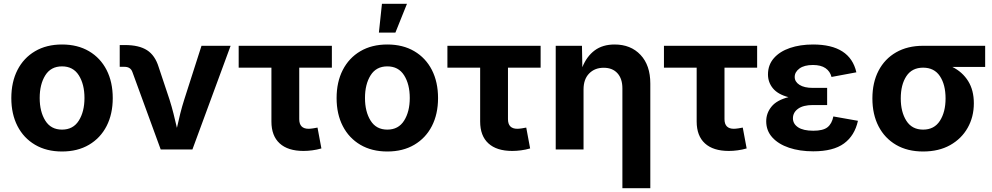

<svg xmlns="http://www.w3.org/2000/svg" viewBox="-20 -787 5225 1011"><path d="M306.6 10.7Q224.6 10.7 164.6 -24.7Q104.5 -60.1 72 -123.3Q39.6 -186.5 39.6 -270.5Q39.6 -355 72 -418.5Q104.5 -481.9 164.6 -517.3Q224.6 -552.7 306.6 -552.7Q388.7 -552.7 448.7 -517.3Q508.8 -481.9 541.3 -418.5Q573.7 -355 573.7 -270.5Q573.7 -186.5 541.3 -123.3Q508.8 -60.1 448.7 -24.7Q388.7 10.7 306.6 10.7ZM306.6 -104.5Q365.2 -104.5 395 -151.9Q424.8 -199.2 424.8 -271Q424.8 -343.3 395 -390.4Q365.2 -437.5 306.6 -437.5Q248 -437.5 218.5 -390.4Q189 -343.3 189 -271Q189 -199.2 218.5 -151.9Q248 -104.5 306.6 -104.5Z M826.2 0 677.2 -407.7Q667.5 -435.1 635.7 -435.1H610.4V-549.8H638.2Q711.9 -549.8 754.2 -522.7Q796.4 -495.6 815.4 -434.1L872.6 -262.7Q884.3 -225.6 893.6 -188.7Q902.8 -151.9 911.6 -113.8Q919.9 -151.9 929.2 -189Q938.5 -226.1 950.2 -262.7L1041 -545.9H1194.3L993.2 0Z M1578.1 7.8Q1496.1 7.8 1452.6 -32Q1409.2 -71.8 1409.2 -147V-430.7H1236.8V-545.9H1727.5V-430.7H1555.7V-159.7Q1555.7 -108.9 1605 -108.9Q1613.8 -108.9 1628.7 -111.1Q1643.6 -113.3 1651.9 -115.2L1672.4 -5.4Q1648.4 1.5 1624.5 4.6Q1600.6 7.8 1578.1 7.8Z M2019.5 10.7Q1937.5 10.7 1877.4 -24.7Q1817.4 -60.1 1784.9 -123.3Q1752.4 -186.5 1752.4 -270.5Q1752.4 -355 1784.9 -418.5Q1817.4 -481.9 1877.4 -517.3Q1937.5 -552.7 2019.5 -552.7Q2101.6 -552.7 2161.6 -517.3Q2221.7 -481.9 2254.2 -418.5Q2286.6 -355 2286.6 -270.5Q2286.6 -186.5 2254.2 -123.3Q2221.7 -60.1 2161.6 -24.7Q2101.6 10.7 2019.5 10.7ZM2019.5 -104.5Q2078.1 -104.5 2107.9 -151.9Q2137.7 -199.2 2137.7 -271Q2137.7 -343.3 2107.9 -390.4Q2078.1 -437.5 2019.5 -437.5Q1960.9 -437.5 1931.4 -390.4Q1901.9 -343.3 1901.9 -271Q1901.9 -199.2 1931.4 -151.9Q1960.9 -104.5 2019.5 -104.5ZM1975.1 -615.2 1991.2 -767.1H2123L2062 -615.2Z M2677.2 7.8Q2595.2 7.8 2551.8 -32Q2508.3 -71.8 2508.3 -147V-430.7H2335.9V-545.9H2826.7V-430.7H2654.8V-159.7Q2654.8 -108.9 2704.1 -108.9Q2712.9 -108.9 2727.8 -111.1Q2742.7 -113.3 2751 -115.2L2771.5 -5.4Q2747.6 1.5 2723.6 4.6Q2699.7 7.8 2677.2 7.8Z M3052.7 -315.9V0H2906.2V-545.9H3044.4L3046.4 -433.1Q3069.3 -490.2 3111.3 -521.5Q3153.3 -552.7 3216.3 -552.7Q3301.3 -552.7 3352.8 -498Q3404.3 -443.4 3404.3 -347.2V204.1H3257.3V-321.8Q3257.3 -372.6 3231.2 -401.4Q3205.1 -430.2 3158.7 -430.2Q3111.8 -430.2 3082.3 -400.1Q3052.7 -370.1 3052.7 -315.9Z M3817.4 7.8Q3735.4 7.8 3691.9 -32Q3648.4 -71.8 3648.4 -147V-430.7H3476.1V-545.9H3966.8V-430.7H3794.9V-159.7Q3794.9 -108.9 3844.2 -108.9Q3853 -108.9 3867.9 -111.1Q3882.8 -113.3 3891.1 -115.2L3911.6 -5.4Q3887.7 1.5 3863.8 4.6Q3839.8 7.8 3817.4 7.8Z M4262.2 9.8Q4190.9 9.8 4135 -9Q4079.1 -27.8 4046.9 -63.2Q4014.6 -98.6 4014.6 -148.4Q4014.6 -191.4 4042.5 -225.6Q4070.3 -259.8 4131.8 -275.4Q4076.2 -290 4050 -321.8Q4023.9 -353.5 4023.9 -395Q4023.9 -445.3 4054.9 -480.7Q4085.9 -516.1 4139.6 -534.4Q4193.4 -552.7 4261.2 -552.7Q4456.1 -552.7 4489.3 -406.2L4358.4 -381.8Q4351.1 -411.1 4326.9 -428Q4302.7 -444.8 4260.7 -444.8Q4214.8 -444.8 4189.7 -426.3Q4164.6 -407.7 4164.6 -381.8Q4164.6 -356.4 4189.7 -340.3Q4214.8 -324.2 4259.8 -324.2H4335.4V-233.9H4259.8Q4209.5 -233.9 4182.4 -214.4Q4155.3 -194.8 4155.3 -164.1Q4155.3 -134.8 4182.4 -116.7Q4209.5 -98.6 4262.7 -98.6Q4314 -98.6 4337.2 -116.9Q4360.4 -135.3 4368.2 -173.8L4497.6 -150.9Q4480.5 -72.8 4424.1 -31.5Q4367.7 9.8 4262.2 9.8Z M4840.8 10.7Q4758.3 10.7 4698.5 -24.2Q4638.7 -59.1 4606.2 -121.8Q4573.7 -184.6 4573.7 -268.6Q4573.7 -352.5 4606.2 -414.8Q4638.7 -477.1 4698.7 -511.5Q4758.8 -545.9 4840.8 -545.9H5167.5V-434.6H4994.6Q5047.9 -408.2 5077.9 -360.1Q5107.9 -312 5107.9 -243.2Q5107.9 -171.4 5075.4 -114Q5043 -56.6 4983.2 -22.9Q4923.3 10.7 4840.8 10.7ZM4840.8 -430.7Q4782.2 -430.7 4752.7 -386Q4723.1 -341.3 4723.1 -268.6Q4723.1 -197.3 4752.7 -150.9Q4782.2 -104.5 4840.8 -104.5Q4899.4 -104.5 4929.2 -150.9Q4959 -197.3 4959 -268.6Q4959 -341.3 4929.2 -386Q4899.4 -430.7 4840.8 -430.7Z"/></svg>

Font: Inter-Bold
Style: Bold
Weight: 700
Designer: Rasmus Andersson
Foundry: rsms
Version: Version 4.000;git-a52131595